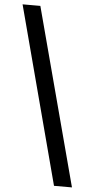

<svg xmlns="http://www.w3.org/2000/svg" viewBox="-63 -819 535 1033"><g transform="rotate(5 205.0 -302.0)"><path d="M366.5 177H269.5L16 -781H112Z"/></g></svg>

Font: Merriweather 48pt Black
Style: Regular
Weight: 900
Version: Version 2.100